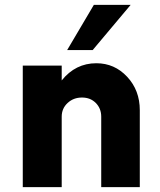

<svg xmlns="http://www.w3.org/2000/svg" viewBox="-20 -770 659 790"><path d="M517.6 -750 361.3 -564H256.3L366.2 -750ZM376.5 -509.8Q451.2 -509.8 503.2 -454.1Q555.2 -398.4 555.2 -316.4V0H396.5V-290Q396.5 -323.7 374.3 -346.2Q352.1 -368.7 317.4 -368.7Q282.2 -368.7 258.1 -346.2Q233.9 -323.7 233.9 -290V0H73.7V-500H233.9V-439Q290.5 -509.8 376.5 -509.8Z"/></svg>

Font: Now
Style: Bold
Weight: 700
Designer: Alfredo Marco Pradil
Foundry: Alfredo Marco Pradil
Version: Version 1.002;PS 001.002;hotconv 1.0.88;makeotf.lib2.5.64775